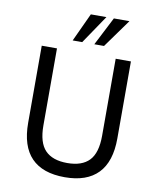

<svg xmlns="http://www.w3.org/2000/svg" viewBox="-99 -1006 899 1092"><g transform="rotate(10 350.0 -460.0)"><path d="M350 9Q222 9 157 -58Q92 -125 92 -260V-705H180V-260Q180 -161 222.5 -117Q265 -73 350 -73Q435 -73 477 -117Q519 -161 519 -260V-705H607V-260Q607 -126 542 -58.5Q477 9 350 9ZM260 -765 336 -929H426L315 -765ZM385 -765 469 -929H559L441 -765Z"/></g></svg>

Font: Nunito Sans 7pt SemiCondensed
Style: Regular
Weight: 400
Width: 4
Designer: Vernon Adams
Foundry: Vernon Adams
Version: Version 3.101;gftools[0.9.27]